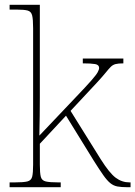

<svg xmlns="http://www.w3.org/2000/svg" viewBox="-20 -780 564 800"><path d="M20 0V-20H41Q78 -20 94 -24Q110 -28 114 -43.5Q118 -59 118 -94V-662Q118 -699 114 -715.5Q110 -732 95.5 -736Q81 -740 51 -740H20V-760H146V-374Q146 -335 145.5 -296.5Q145 -258 144 -215L294 -373Q339 -420 360 -444Q381 -468 387 -479Q393 -490 393 -497Q393 -510 376.5 -513Q360 -516 325 -516V-536H494V-516Q473 -516 461.5 -513Q450 -510 441.5 -501.5Q433 -493 420.5 -477.5Q408 -462 385 -437L274 -318L400 -116Q436 -59 462 -39.5Q488 -20 520 -20H524V0H510Q486 0 469.5 -3Q453 -6 439.5 -17Q426 -28 410.5 -50Q395 -72 371 -110L255 -298L146 -181V-94Q146 -59 150 -43.5Q154 -28 170.5 -24Q187 -20 223 -20H233V0Z"/></svg>

Font: Noto Serif Devanagari Thin
Style: Regular
Weight: 100
Designer: Universal Thirst, Indian Type Foundry and the Monotype Design Team
Foundry: Monotype Imaging Inc.
Version: Version 2.004; ttfautohint (v1.8.4.7-5d5b)